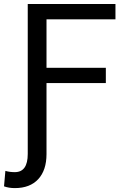

<svg xmlns="http://www.w3.org/2000/svg" viewBox="-27 -731 629 964"><path d="M504.4 -314H206.5V42.5Q206.5 123.5 165 168.5Q123.5 213.4 47.4 213.4Q17.6 213.4 -6.8 204.6L0 127Q21.5 133.3 47.4 133.3Q112.3 133.3 112.3 42V-710.9H552.7V-633.8H206.5V-390.6H504.4Z"/></svg>

Font: Roboto
Style: Regular
Weight: 400
Designer: Google
Version: Version 2.134; 2016; ttfautohint (v1.6)